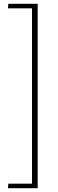

<svg xmlns="http://www.w3.org/2000/svg" viewBox="-20 -867 306 1014"><path d="M24 103H149V-823H22L24 -847H179V127H22Z"/></svg>

Font: Murecho Thin ExtraLight
Style: Regular
Weight: 250
Version: Version 1.010